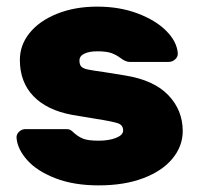

<svg xmlns="http://www.w3.org/2000/svg" viewBox="-20 -550 602 580"><path d="M29 0ZM40 -369Q40 -414 69.5 -450.5Q99 -487 152.5 -508.5Q206 -530 274 -530Q341 -530 395.5 -509.5Q450 -489 482 -457Q514 -425 517 -390Q518 -379 509.5 -371Q501 -363 490 -363H371Q360 -363 345 -374Q332 -384 317 -389.5Q302 -395 274 -395Q250 -395 235 -388Q220 -381 220 -367Q220 -355 225.5 -349Q231 -343 245.5 -340Q260 -337 296 -332L358 -322Q445 -308 488.5 -262.5Q532 -217 532 -154Q532 -109 501.5 -71.5Q471 -34 413.5 -12Q356 10 278 10Q203 10 147.5 -11.5Q92 -33 62.5 -66Q33 -99 30 -133Q29 -144 37.5 -152Q46 -160 57 -160H181Q188 -160 192.5 -157.5Q197 -155 203 -149Q215 -138 230 -131.5Q245 -125 278 -125Q309 -125 330.5 -133.5Q352 -142 352 -156Q352 -172 336.5 -177.5Q321 -183 270 -191L198 -203Q122 -217 81 -259.5Q40 -302 40 -369Z"/></svg>

Font: Hezaedrus
Style: Bold
Weight: 700
Designer: Hubert & Fischer
Foundry: Hubert & Fischer
Version: Version 1.10;September 3, 2019;FontCreator 11.5.0.2425 64-bi